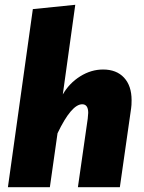

<svg xmlns="http://www.w3.org/2000/svg" viewBox="-20 -781 599 801"><path d="M529 -363Q529 -341 527 -329L480 0H305L346 -286L348 -310Q348 -346 323 -346Q278 -346 220 -225L188 0H13L117 -743L294 -761L242 -387Q269 -434 314.5 -462.5Q360 -491 410 -491Q466 -491 497.5 -457Q529 -423 529 -363Z"/></svg>

Font: Trujillo ExtraBold
Style: Italic
Weight: 800
Italic angle: -8°
Designer: Fira Sans original fonts by bBox Type GmbH, Carrois Corporate GbR, & Edenspiekermann AG / Changes by Cristiano Sobral
Foundry: Fira Sans original fonts by bBox Type GmbH, Carrois Corporate GbR, & Edenspiekermann AG / Changes by Cristiano Sobral
Version: Version 4.301;July 28, 2020;FontCreator 13.0.0.2655 64-bit